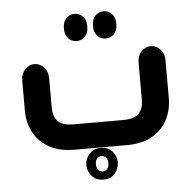

<svg xmlns="http://www.w3.org/2000/svg" viewBox="-51 -612 795 796"><g transform="rotate(-5 347.0 -213.5)"><path d="M288 -448Q266 -448 252.5 -463Q239 -478 239 -501V-508Q239 -531 252.5 -546Q266 -561 288 -561Q309 -561 322.5 -546Q336 -531 336 -508V-501Q336 -478 322.5 -463Q309 -448 288 -448ZM408 -448Q387 -448 373.5 -463Q360 -478 360 -501V-508Q360 -531 373.5 -546Q387 -561 408 -561Q430 -561 443.5 -546Q457 -531 457 -508V-501Q457 -478 443.5 -463Q430 -448 408 -448ZM458 0H237Q175 0 132.5 -24.5Q90 -49 69 -89.5Q48 -130 48 -179V-305Q48 -332 64.5 -350Q81 -368 104 -368Q127 -368 143.5 -350Q160 -332 160 -305V-180Q160 -146 178.5 -125.5Q197 -105 246 -105H449Q498 -105 516.5 -125.5Q535 -146 535 -180V-337Q535 -364 551.5 -382Q568 -400 591 -400Q614 -400 630.5 -382Q647 -364 647 -337V-179Q647 -130 626 -89.5Q605 -49 563 -24.5Q521 0 458 0ZM348 134Q317 134 299.5 113.5Q282 93 282 68Q282 43 299.5 22.5Q317 2 348 2Q379 2 396 22.5Q413 43 413 68Q413 93 396 113.5Q379 134 348 134ZM348 100Q359 100 366.5 91.5Q374 83 374 68Q374 53 366.5 44.5Q359 36 348 36Q337 36 329.5 44.5Q322 53 322 68Q322 83 329.5 91.5Q337 100 348 100Z"/></g></svg>

Font: Beiruti
Style: Bold
Weight: 700
Designer: Arlette Boutros
Foundry: Boutros
Version: Version 1.41